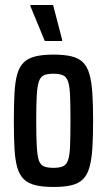

<svg xmlns="http://www.w3.org/2000/svg" viewBox="-20 -735 424 763"><path d="M193 8Q150 8 121 1Q92 -6 74.5 -23Q57 -40 48.5 -70Q40 -100 37.5 -145.5Q35 -191 35 -255Q35 -319 37.5 -364.5Q40 -410 48.5 -440Q57 -470 74.5 -487Q92 -504 121 -511Q150 -518 193 -518Q236 -518 264.5 -511Q293 -504 310 -487Q327 -470 335.5 -440Q344 -410 347 -364.5Q350 -319 350 -255Q350 -191 347 -145.5Q344 -100 335.5 -70Q327 -40 310 -23Q293 -6 264.5 1Q236 8 193 8ZM192 -68Q216 -68 230 -74Q244 -80 250.5 -99Q257 -118 258.5 -155.5Q260 -193 260 -255Q260 -317 258.5 -354.5Q257 -392 250.5 -411Q244 -430 230 -436Q216 -442 192 -442Q168 -442 154.5 -436Q141 -430 134.5 -411Q128 -392 126 -354.5Q124 -317 124 -255Q124 -193 126 -155.5Q128 -118 134 -99Q140 -80 154 -74Q168 -68 192 -68ZM158 -572 101 -710V-715H191L227 -577V-572Z"/></svg>

Font: Saira ExtraCondensed SemiBold
Style: Regular
Weight: 600
Width: 2
Designer: Hector Gatti with collaboration of the Omnibus-Type team
Foundry: Omnibus-Type
Version: Version 1.101